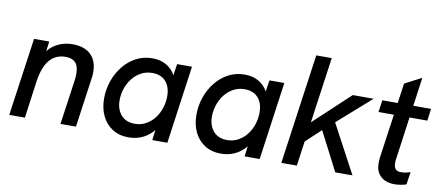

<svg xmlns="http://www.w3.org/2000/svg" viewBox="-65 -942 2743 1196"><g transform="rotate(10 1307.0 -344.0)"><path d="M33 0 103 -493H199L185 -386L165 -388Q184 -429 212 -453.5Q240 -478 274.5 -490Q309 -502 346 -502Q420 -502 461 -463.5Q502 -425 502 -353Q502 -342 501.5 -332.5Q501 -323 499 -313L455 0H357L397 -282Q399 -294 399.5 -304Q400 -314 400 -325Q400 -373 379 -395Q358 -417 317 -417Q255 -417 217 -373.5Q179 -330 165 -240L132 0Z M788 9Q729 9 686 -18.5Q643 -46 620 -94Q597 -142 597 -204Q597 -262 615.5 -315Q634 -368 668 -410.5Q702 -453 748.5 -477.5Q795 -502 851 -502Q897 -502 931.5 -484.5Q966 -467 987.5 -436Q1009 -405 1012 -362L986 -351L1008 -493H1102L1033 0H938L955 -142L982 -130Q963 -81 933.5 -51Q904 -21 867.5 -6Q831 9 788 9ZM811 -81Q851 -81 883 -99Q915 -117 937 -146Q959 -175 970.5 -211Q982 -247 982 -285Q982 -324 968.5 -352.5Q955 -381 929.5 -396.5Q904 -412 867 -412Q827 -412 795 -394.5Q763 -377 740.5 -348Q718 -319 706 -283Q694 -247 694 -209Q694 -170 708.5 -141Q723 -112 749 -96.5Q775 -81 811 -81Z M1372 9Q1313 9 1270 -18.5Q1227 -46 1204 -94Q1181 -142 1181 -204Q1181 -262 1199.5 -315Q1218 -368 1252 -410.5Q1286 -453 1332.5 -477.5Q1379 -502 1435 -502Q1481 -502 1515.5 -484.5Q1550 -467 1571.5 -436Q1593 -405 1596 -362L1570 -351L1592 -493H1686L1617 0H1522L1539 -142L1566 -130Q1547 -81 1517.5 -51Q1488 -21 1451.5 -6Q1415 9 1372 9ZM1395 -81Q1435 -81 1467 -99Q1499 -117 1521 -146Q1543 -175 1554.5 -211Q1566 -247 1566 -285Q1566 -324 1552.5 -352.5Q1539 -381 1513.5 -396.5Q1488 -412 1451 -412Q1411 -412 1379 -394.5Q1347 -377 1324.5 -348Q1302 -319 1290 -283Q1278 -247 1278 -209Q1278 -170 1292.5 -141Q1307 -112 1333 -96.5Q1359 -81 1395 -81Z M2095 0 1969 -245 1863 -146 1878 -268 2119 -493H2251L2040 -307L2204 0ZM1754 0 1852 -697H1950L1852 0Z M2470 9Q2436 9 2409.5 -3Q2383 -15 2367 -40Q2351 -65 2351 -104Q2351 -112 2351.5 -120.5Q2352 -129 2353 -139L2421 -619L2527 -674L2455 -156Q2454 -148 2453 -140Q2452 -132 2452 -123Q2452 -98 2462.5 -85Q2473 -72 2497 -72Q2510 -72 2525 -74.5Q2540 -77 2557 -83L2545 -3Q2526 3 2506.5 6Q2487 9 2470 9ZM2295 -417 2306 -493H2614L2604 -417Z"/></g></svg>

Font: Hanken Grotesk Medium
Style: Italic
Weight: 500
Italic angle: -8°
Designer: Alfredo Marco Pradil
Foundry: Hanken Design Co.
Version: Version 3.013